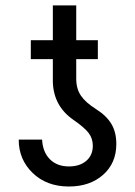

<svg xmlns="http://www.w3.org/2000/svg" viewBox="-20 -676 498 706"><path d="M339.8 -458.5H260.3V-386.2Q260.3 -349.6 277.6 -324.2Q294.9 -298.8 333.3 -274.7Q371.6 -250.5 389.6 -220.2Q407.7 -189.9 407.7 -146.5Q407.7 -76.2 359.1 -33.2Q310.5 9.8 233.4 9.8Q151.9 9.8 100.3 -39.8Q48.8 -89.4 48.8 -162.6H134.8Q137.2 -116.7 163.6 -90.3Q189.9 -64 233.4 -64Q273.4 -64 297.4 -84.7Q321.3 -105.5 321.3 -140.1Q321.3 -167 305.7 -187.3Q290 -207.5 250.5 -234.9Q176.8 -285.6 174.3 -375V-458.5H93.3V-528.3H174.3V-656.2H260.3V-528.3H339.8Z"/></svg>

Font: Roboto Condensed
Style: Regular
Weight: 400
Designer: Google
Version: Version 2.001047; 2015